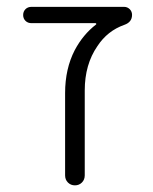

<svg xmlns="http://www.w3.org/2000/svg" viewBox="-20 -565 448 563"><path d="M261.7 -493.2Q262.7 -494.1 262.2 -495.6Q261.7 -497.1 259.8 -497.1H72.3Q61.5 -497.1 54.7 -503.9Q47.9 -510.7 47.9 -521Q47.9 -531.2 54.7 -538.1Q61.5 -544.9 72.3 -544.9H343.8Q353.5 -544.9 360.4 -538.1Q367.2 -531.2 367.2 -521.5Q367.2 -500 344.7 -492.2Q294.9 -474.6 265.6 -429.7Q228.5 -376 228.5 -299.8V-50.8Q228.5 -38.1 220.2 -29.8Q211.9 -21.5 199.7 -21.5Q187.5 -21.5 179.2 -29.8Q170.9 -38.1 170.9 -50.8V-292Q170.9 -363.3 199.2 -418Q223.6 -463.9 261.7 -493.2Z"/></svg>

Font: irohamaru Light
Style: Regular
Weight: 200
Designer: [Source Han Sans]
Ryoko NISHIZUKA  (kana & ideographs); Paul D. Hunt (Latin, Greek & Cyrillic); Wenlong ZHANG  (bopomofo
Version: Version 1.01